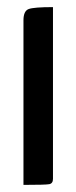

<svg xmlns="http://www.w3.org/2000/svg" viewBox="-20 -520 215 540"><path d="M129 -17Q129 -4 118.5 -2Q108 0 46 0V-463Q46 -489 60.5 -494.5Q75 -500 129 -500Z"/></svg>

Font: Yanone Kaffeesatz
Style: Regular
Weight: 400
Designer: Yanone (Cyrillic: Daniel Pouzeot)
Foundry: Yanone
Version: Version 1.003;PS 001.003;hotconv 1.0.88;makeotf.lib2.5.64775